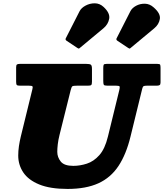

<svg xmlns="http://www.w3.org/2000/svg" viewBox="-20 -1146 1015 1190"><path d="M418 -587 349 -310Q341 -278 338 -251.2Q335 -224.5 335 -205Q335 -171.5 356.5 -144.8Q378 -118 434 -118Q476 -118 518.5 -131.8Q561 -145.5 595.8 -184.5Q630.5 -223.5 649 -300L719.5 -588Q723.5 -604.5 721.5 -609.8Q719.5 -615 699 -615H645Q626.5 -615 623.2 -620.8Q620 -626.5 620 -645V-724Q620 -739.5 622.8 -744.8Q625.5 -750 641 -750H955Q970 -750 972.5 -745Q975 -740 975 -725V-635Q975 -622.5 969.5 -618.8Q964 -615 952 -615H891Q875 -615 869.8 -611.8Q864.5 -608.5 861.5 -596L789 -300Q762 -189 714.2 -117Q666.5 -45 589.8 -10Q513 25 399 25Q290.5 25 223 -2.8Q155.5 -30.5 124.2 -77.5Q93 -124.5 93 -182Q93 -210 97.2 -239.5Q101.5 -269 109 -300L180.5 -592Q184.5 -606.5 181 -610.8Q177.5 -615 158 -615H103Q88.5 -615 84.2 -619.2Q80 -623.5 80 -639V-728.5Q80 -742.5 85 -746.2Q90 -750 103 -750H515Q535.5 -750 542.8 -745.2Q550 -740.5 550 -718.5V-640Q550 -623.5 545.5 -619.2Q541 -615 525 -615H458Q433.5 -615 428.2 -611Q423 -607 418 -587ZM460 -848.5 392.5 -893.5Q382 -900.5 389 -911L473.5 -1077Q484 -1097 510.2 -1111.2Q536.5 -1125.5 567.2 -1125.5Q598 -1125.5 622 -1103Q663 -1065 656.8 -1030Q650.5 -995 621 -970.5L475 -849Q470 -844.5 467.8 -844.8Q465.5 -845 460 -848.5ZM775 -848.5 707.5 -893.5Q697 -900.5 704 -911L788.5 -1077Q799 -1097 823.5 -1110.2Q848 -1123.5 877.8 -1123Q907.5 -1122.5 932 -1100.5Q976 -1062.5 970.8 -1028.8Q965.5 -995 936 -970.5L790 -849Q785 -844.5 782.8 -844.8Q780.5 -845 775 -848.5Z"/></svg>

Font: Besley* Fatface
Style: Italic
Weight: 900
Italic angle: -13°
Designer: Owen Earl
Foundry: indestructible type*
Version: Version 3.000; ttfautohint (v1.8.3)